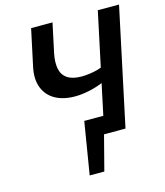

<svg xmlns="http://www.w3.org/2000/svg" viewBox="-124 -751 892 1040"><g transform="rotate(-15 322.0 -231.5)"><path d="M249 195 297 -98H407L331 195ZM324 0 297 -98H424L404 0ZM383 0 523 -658H642L502 0ZM285 -239Q218 -239 173 -264.5Q128 -290 109.5 -338Q91 -386 105 -452L149 -658H269L234 -494Q224 -445 231 -409Q238 -373 266.5 -353.5Q295 -334 346 -334Q368 -334 393 -337.5Q418 -341 440.5 -347.5Q463 -354 475 -362L519 -317Q489 -292 448 -274.5Q407 -257 364 -248Q321 -239 285 -239Z"/></g></svg>

Font: Ysabeau Infant
Style: Bold Italic
Weight: 700
Italic angle: -12°
Designer: Christian Thalmann (Catharsis Fonts)
Version: Version 2.001;gftools[0.9.30]; featfreeze: ss01,ss02,lnum